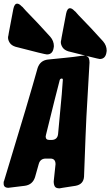

<svg xmlns="http://www.w3.org/2000/svg" viewBox="-91 -1039 604 1051"><path d="M166 -741Q155 -741 -6 -783Q-28 -790 -37.5 -804.5Q-47 -819 -47 -833Q-47 -839 -45 -845L-43 -858Q-24 -961 -18 -990Q-12 -1019 3 -1019Q14 -1019 27 -1005L32 -1001Q51 -979 70 -960Q107 -923 184 -838Q204 -815 204 -786L203 -779Q198 -741 166 -741ZM235 -8Q215 -8 209 -18.5Q203 -29 203 -46Q212 -123 213 -140Q213 -171 185 -171H160Q129 -171 121 -141L101 -70Q88 -28 45 -22L-45 -11Q-71 -11 -71 -34V-36Q-71 -39 -71 -42Q-71 -45 -69 -48L48 -436Q93 -588 115 -667Q129 -708 171 -713Q219 -718 266 -722.5Q313 -727 359 -734H361Q366 -735 375 -735L283 -758Q261 -765 251.5 -779.5Q242 -794 242 -808Q242 -814 244 -820L246 -833Q265 -936 271 -965Q277 -994 292 -994Q303 -994 316 -980L321 -976Q340 -954 359 -935Q396 -898 473 -813Q493 -790 493 -761L492 -754Q487 -716 455 -716Q451 -716 440 -719L378 -734Q392 -729 395.5 -719.5Q399 -710 399 -697L382 -400Q379 -346 369 -72Q366 -30 323 -22L252 -11ZM194 -273Q224 -275 227 -306L247 -522L253 -602Q253 -609 247 -609Q239 -609 236 -601Q215 -522 161 -302Q159 -296 159 -292Q159 -273 179 -273Z"/></svg>

Font: Bangerz
Style: Bold
Weight: 700
Designer: vernon adams
Foundry: Vernon Adams
Version: Version 2.10;February 7, 2025;FontCreator 13.0.0.2683 64-bit